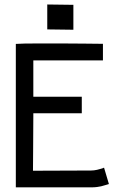

<svg xmlns="http://www.w3.org/2000/svg" viewBox="-20 -825 558 847"><path d="M188.5 -805.2 303.7 -803.7V-693.8L188.5 -695.3ZM49.8 -631.3Q77.1 -633.3 149.4 -633.3Q149.4 -633.3 197.3 -633.3H251Q292 -633.3 352.3 -632.6Q412.6 -631.8 426.3 -631.8H434.1V-558.6H127V-398.4H340.8V-325.2H127V-310.5Q127 -253.4 126.2 -168.2Q125.5 -83 125.5 -71.8L381.8 -72.8Q394 -72.8 408.2 -75.9Q422.4 -79.1 430.7 -82L439 -85.4L460.4 -13.2Q456.1 -11.7 444.3 -8.3Q432.6 -4.9 426.3 -3.2Q419.9 -1.5 408 0Q396 1.5 382.8 1.5H49.8Z"/></svg>

Font: Fantasque Sans Mono
Style: Regular
Weight: 400
Monospace: yes
Designer: Jany Belluz
Version: Version 1.8.0 ; ttfautohint (v1.8.2)